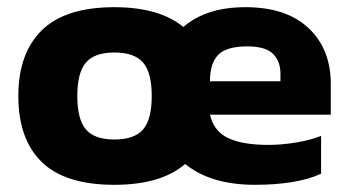

<svg xmlns="http://www.w3.org/2000/svg" viewBox="-20 -504 971 534"><path d="M298 10Q161 10 96 -53.5Q31 -117 31 -237Q31 -356 96.5 -420Q162 -484 298 -484Q423 -484 490 -429Q521 -456 564 -470Q607 -484 663 -484Q776 -484 838 -426Q900 -368 900 -270V-185H564Q575 -138 615.5 -119.5Q656 -101 726 -101Q765 -101 805.5 -108Q846 -115 873 -126V-21Q839 -5 792 2.5Q745 10 689 10Q566 10 495 -48Q428 10 298 10ZM564 -278H760V-299Q760 -334 739 -354.5Q718 -375 668 -375Q610 -375 587 -351.5Q564 -328 564 -278ZM298 -116Q354 -116 378 -144Q402 -172 402 -237Q402 -302 378 -330Q354 -358 298 -358Q243 -358 219 -330Q195 -302 195 -237Q195 -172 219 -144Q243 -116 298 -116Z"/></svg>

Font: Kanit SemiBold
Style: Regular
Weight: 600
Designer: Katatrad Team
Foundry: CadsonDemak
Version: Version 2.000; ttfautohint (v1.8.3)